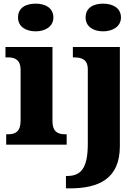

<svg xmlns="http://www.w3.org/2000/svg" viewBox="-20 -794 769 1054"><path d="M176 -622C228 -622 273 -648 273 -698C273 -751 228 -774 176 -774C121 -774 79 -751 79 -698C79 -648 121 -622 176 -622ZM546 -622C598 -622 644 -648 644 -698C644 -751 598 -774 546 -774C492 -774 450 -751 450 -698C450 -648 492 -622 546 -622ZM14 0H346V-57H335C296 -57 268 -73 268 -128V-536H10V-479H26C64 -479 93 -463 93 -412V-130C93 -73 65 -57 26 -57H14ZM342 240H364C523 240 638 187 638 8V-536H380V-479H384C426 -479 462 -470 462 -413V-4C462 131 423 172 349 172H342Z"/></svg>

Font: Noto Serif Myanmar ExtraBold
Style: Regular
Weight: 800
Designer: Ben Mitchell and the Monotype Design Team
Foundry: Monotype Imaging Inc.
Version: Version 2.106